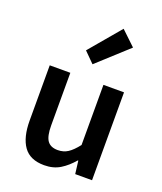

<svg xmlns="http://www.w3.org/2000/svg" viewBox="-148 -900 853 1008"><g transform="rotate(20 278.0 -396.0)"><path d="M219 12Q140 12 104 -38.5Q68 -89 68 -183V-491H183V-198Q183 -137 201 -112Q219 -87 259 -87Q291 -87 315.5 -103Q340 -119 368 -155V-491H483V0H389L380 -72H377Q345 -34 307.5 -11Q270 12 219 12ZM277 -573 220 -630 367 -804 447 -728Z"/></g></svg>

Font: TT Toshiba Sans Medium
Style: Regular
Weight: 500
Designer: Paul D. Hunt
Foundry: Toshiba Corporation
Version: Version 2.020;PS 2.000;hotconv 1.0.86;makeotf.lib2.5.63406